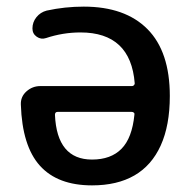

<svg xmlns="http://www.w3.org/2000/svg" viewBox="-20 -550 569 580"><path d="M154 -212Q146 -212 146 -203Q152 -68 258 -68Q315 -68 347 -100.5Q379 -133 386 -203Q387 -207 384.5 -209.5Q382 -212 378 -212ZM258 10Q154 10 100.5 -49.5Q47 -109 43 -234Q42 -258 60 -274Q78 -290 102 -290H379Q382 -290 384.5 -292.5Q387 -295 387 -298Q375 -452 223 -452Q170 -452 119 -435Q104 -430 91 -439Q78 -448 78 -464Q78 -483 90 -498Q102 -513 121 -518Q176 -530 233 -530Q358 -530 425.5 -462Q493 -394 493 -260Q493 -171 465.5 -110.5Q438 -50 386 -20Q334 10 258 10Z"/></svg>

Font: Rounded Mplus 1c Medium
Style: Regular
Weight: 500
Version: Version 1.059.20150529